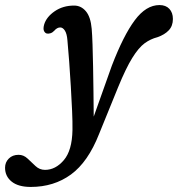

<svg xmlns="http://www.w3.org/2000/svg" viewBox="-124 -491 704 759"><path d="M318 -231Q364 -351 408.8 -411Q453.5 -471 506.5 -471Q531.5 -471 545.5 -456Q559.5 -441 559.5 -416Q559.5 -388.5 543.2 -371.2Q527 -354 498.5 -344Q471 -337 447.5 -319.8Q424 -302.5 399 -262.2Q374 -222 343 -146.5L267.5 39Q224 149.5 156.5 198.8Q89 248 -2.5 248Q-51.5 248 -77.8 227Q-104 206 -104 172Q-104 150.5 -89.2 135.8Q-74.5 121 -50.5 121Q-30.5 121 -15 135.8Q0.5 150.5 16.5 165.5Q32.5 180.5 54 180.5Q95.5 180.5 128.2 142.2Q161 104 162.5 23Q163 -8 161 -53.2Q159 -98.5 156 -149Q153 -199.5 149.5 -247.5Q146 -295.5 142.5 -332Q140.5 -357.5 132.5 -370Q124.5 -382.5 114 -382.5Q101.5 -382.5 90.5 -369.5Q83.5 -362 75.2 -359.5Q67 -357 61 -358.5Q53.5 -360.5 49.8 -369Q46 -377.5 50.5 -394Q59.5 -424 92.2 -446.5Q125 -469 169 -469Q196.5 -469 215.5 -446.5Q234.5 -424 238.5 -377Q240.5 -353.5 241.8 -314.2Q243 -275 244 -227Q245 -179 245.5 -128Q246 -77 246.5 -30Z"/></svg>

Font: Fraunces 9pt S100
Style: Italic
Weight: 400
Italic angle: -16°
Version: Version 1.000; ttfautohint (v1.8.3)